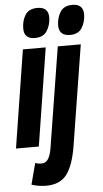

<svg xmlns="http://www.w3.org/2000/svg" viewBox="-74 -805 569 1064"><g transform="rotate(-5 210.5 -273.0)"><path d="M176 -766Q237 -766 237 -708Q236 -665 215.5 -633Q195 -601 148 -601Q87 -601 88 -660Q88 -702 108 -734Q128 -766 176 -766ZM-10 0 76 -544H203L117 0ZM370 -766Q431 -766 431 -708Q430 -665 410 -633Q390 -601 344 -601Q282 -601 282 -660Q283 -702 303 -734Q323 -766 370 -766ZM398 -544 309 13Q292 119 254.5 169.5Q217 220 139 220Q122 220 100.5 217Q79 214 58 207L89 89Q100 93 108.5 94Q117 95 124 95Q148 95 161.5 73.5Q175 52 181 12L270 -544Z"/></g></svg>

Font: Georama Condensed
Style: Bold Italic
Weight: 700
Width: 3
Italic angle: -9°
Designer: Jean-Baptiste Levee
Foundry: Production Type
Version: Version 1.000